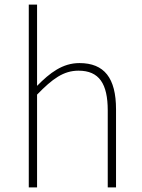

<svg xmlns="http://www.w3.org/2000/svg" viewBox="-20 -814 615 834"><path d="M105 0H141V-403C208 -472 256 -507 321 -507C411 -507 448 -450 448 -334V0H484V-339C484 -475 433 -540 325 -540C252 -540 197 -498 141 -441V-560V-794H105Z"/></svg>

Font: Source Han Sans JP VF
Style: Regular
Weight: 250
Designer: Ryoko NISHIZUKA 西塚涼子 (kana, bopomofo & ideographs); Paul D. Hunt (Latin, Greek & Cyrillic); Sandoll Communications 산돌커뮤니
Foundry: Adobe
Version: Version 2.004;hotconv 1.0.118;makeotfexe 2.5.65603